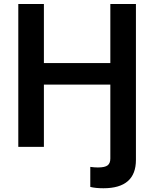

<svg xmlns="http://www.w3.org/2000/svg" viewBox="-20 -748 786 978"><path d="M439.9 204.1V102.1Q460.4 105 478.5 105Q514.6 105 528.3 94.2Q542 83.5 542 59.6V-316.9H203.6V0H73.2V-727.5H203.6V-426.8H542V-727.5H672.4V66.4Q672.4 210.9 506.8 210.9Q466.3 210.9 439.9 204.1Z"/></svg>

Font: Inter SemiBold
Style: Regular
Weight: 600
Designer: Rasmus Andersson
Foundry: rsms
Version: Version 4.001;git-9221beed3